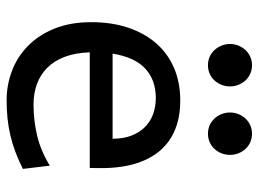

<svg xmlns="http://www.w3.org/2000/svg" viewBox="-120 -643 775 575"><g transform="rotate(90 267.5 -355.5)"><path d="M136.7 -236.8Q138.2 -193.8 150.1 -162.1Q162.1 -130.4 182.9 -109.6Q203.6 -88.9 231.7 -78.6Q259.8 -68.4 293 -68.4Q340.3 -68.4 385.7 -79.1Q431.2 -89.8 476.1 -117.2L485.8 -36.6Q460 -23.4 435.1 -14.2Q410.2 -4.9 385.3 1Q360.4 6.8 334.7 9.5Q309.1 12.2 280.8 12.2Q233.9 12.2 191.4 -4.2Q148.9 -20.5 116.7 -52.5Q84.5 -84.5 65.4 -131.8Q46.4 -179.2 46.4 -241.7Q46.4 -302.2 62.7 -351.3Q79.1 -400.4 109.4 -435.3Q139.6 -470.2 183.1 -489Q226.6 -507.8 280.8 -507.8Q320.8 -507.8 351.6 -498.3Q382.3 -488.8 404.8 -471.9Q427.2 -455.1 442.4 -432.6Q457.5 -410.2 466.6 -384.3Q475.6 -358.4 479.5 -330.3Q483.4 -302.2 483.4 -274.9V-255.9Q483.4 -243.7 482.9 -236.8ZM273.4 -434.6Q219.7 -434.6 185.5 -403.1Q151.4 -371.6 140.6 -305.2H395.5Q395.5 -336.4 386.5 -360.6Q377.4 -384.8 361.1 -401.4Q344.7 -418 322.3 -426.3Q299.8 -434.6 273.4 -434.6ZM111.8 -656.7Q111.8 -670.4 116.7 -682.4Q121.6 -694.3 130.1 -703.4Q138.7 -712.4 150.1 -717.5Q161.6 -722.7 175.3 -722.7Q189 -722.7 200.7 -717.5Q212.4 -712.4 220.7 -703.4Q229 -694.3 233.9 -682.4Q238.8 -670.4 238.8 -656.7Q238.8 -643.1 233.9 -631.1Q229 -619.1 220.7 -610.1Q212.4 -601.1 200.7 -595.9Q189 -590.8 175.3 -590.8Q161.6 -590.8 150.1 -595.9Q138.7 -601.1 130.1 -610.1Q121.6 -619.1 116.7 -631.1Q111.8 -643.1 111.8 -656.7ZM316.9 -656.7Q316.9 -670.4 321.8 -682.4Q326.7 -694.3 335.2 -703.4Q343.8 -712.4 355.2 -717.5Q366.7 -722.7 380.4 -722.7Q394 -722.7 405.8 -717.5Q417.5 -712.4 425.8 -703.4Q434.1 -694.3 439 -682.4Q443.8 -670.4 443.8 -656.7Q443.8 -643.1 439 -631.1Q434.1 -619.1 425.8 -610.1Q417.5 -601.1 405.8 -595.9Q394 -590.8 380.4 -590.8Q366.7 -590.8 355.2 -595.9Q343.8 -601.1 335.2 -610.1Q326.7 -619.1 321.8 -631.1Q316.9 -643.1 316.9 -656.7Z"/></g></svg>

Font: Andika Eur
Style: Regular
Weight: 400
Designer: Victor Gaultney, Annie Olsen, Julie Remington, Don Collingsworth, Eric Hays, Becca Hirsbrunner
Foundry: SIL International
Version: Version 5.000